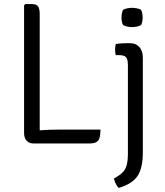

<svg xmlns="http://www.w3.org/2000/svg" viewBox="-20 -706 810 945"><path d="M474.5 -68Q474.5 -26.5 462.5 -13.2Q450.5 0 423.5 0H143.5Q125 0 111.8 -12.8Q98.5 -25.5 98.5 -51.5V-680L104.5 -686H135.5Q160.5 -686 168 -673.5Q175.5 -661 175.5 -636.5V-64.5Q198 -66.5 220.2 -67.2Q242.5 -68 262 -68ZM683 43.5Q683 122 656.5 160.8Q630 199.5 564 219Q556.5 211.5 550.5 199.8Q544.5 188 540.5 172.5Q568.5 157.5 583.2 142.8Q598 128 603.8 106Q609.5 84 609.5 48.5V-386Q609.5 -413.5 600.5 -424Q591.5 -434.5 568 -434.5H549.5Q546.5 -448.5 546.5 -462Q546.5 -474 549.5 -489.5Q566.5 -492 583.5 -492.8Q600.5 -493.5 610.5 -493.5H619.5Q649 -493.5 666 -474.5Q683 -455.5 683 -422ZM578 -620Q578 -642.5 585.5 -657.5Q592.5 -662 605.5 -664.8Q618.5 -667.5 630 -667.5Q640.5 -667.5 654.5 -664.8Q668.5 -662 674.5 -657.5Q682 -642.5 682 -620Q682 -597.5 674.5 -583Q669 -578.5 654.8 -575.5Q640.5 -572.5 630 -572.5Q618.5 -572.5 605.5 -575.5Q592.5 -578.5 585.5 -583Q578 -597.5 578 -620Z"/></svg>

Font: Signika SC Light
Style: Regular
Weight: 300
Designer: Anna Giedryś
Foundry: Anna Giedryś
Version: Version 2.000; ttfautohint (v1.8.3) -l 8 -r 50 -G 200 -x 9 -